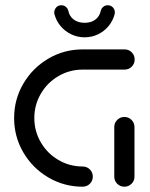

<svg xmlns="http://www.w3.org/2000/svg" viewBox="-20 -705 568 725"><path d="M330.4 -38.1Q330.4 -22.2 319.3 -11.1Q308.1 0 292.2 0Q221.9 0 162.4 -35Q103 -70 68.1 -129.4Q33.3 -188.9 33.3 -259.3Q33.3 -329.6 68.1 -389.1Q103 -448.5 162.4 -483.5Q221.9 -518.5 292.2 -518.5H450.4Q466.3 -518.5 477.4 -507.4Q488.5 -496.3 488.5 -480.4Q488.5 -464.4 477.4 -453.3Q466.3 -442.2 450.4 -442.2H292.2Q242.6 -442.2 200.6 -417.6Q158.5 -393 134.1 -350.9Q109.6 -308.9 109.6 -259.3Q109.6 -209.6 134.1 -167.6Q158.5 -125.6 200.6 -100.9Q242.6 -76.3 292.2 -76.3Q308.1 -76.3 319.3 -65.2Q330.4 -54.1 330.4 -38.1ZM449.6 0Q433.7 0 422.6 -11.1Q411.5 -22.2 411.5 -38.1V-225.2Q411.5 -241.1 422.6 -252.2Q433.7 -263.3 449.6 -263.3Q465.6 -263.3 476.7 -252.2Q487.8 -241.1 487.8 -225.2V-38.1Q487.8 -22.2 476.7 -11.1Q465.6 0 449.6 0ZM185.9 -650.4Q184.8 -653.7 184.8 -657.8Q184.8 -668.5 192.2 -676.9Q199.6 -685.2 211.9 -685.2Q221.1 -685.2 228.3 -679.4Q235.6 -673.7 237.8 -664.8Q242.2 -643.3 258.5 -631.1Q274.8 -618.9 299.6 -618.9Q324.1 -618.9 340.2 -631.1Q356.3 -643.3 360.7 -664.8Q363 -673.7 370.2 -679.4Q377.4 -685.2 386.7 -685.2Q398.9 -685.2 406.3 -677Q413.7 -668.9 413.7 -658.1Q413.7 -654.4 412.6 -650.4Q405.9 -625.6 389.4 -605.9Q373 -586.3 349.6 -575.2Q326.3 -564.1 299.6 -564.1Q273 -564.1 249.4 -575.2Q225.9 -586.3 209.3 -605.9Q192.6 -625.6 185.9 -650.4Z"/></svg>

Font: 26F Galaxy Sans
Style: Bold
Weight: 700
Designer: C₂₉H₂₅N₃O₅
Version: Version 1.100